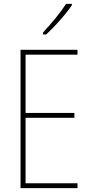

<svg xmlns="http://www.w3.org/2000/svg" viewBox="-20 -971 472 991"><path d="M380 0H86V-714H380V-689H112V-388H364V-363H112V-25H380ZM351 -944Q335 -920 312 -892.5Q289 -865 264.5 -839Q240 -813 218 -793H202V-803Q236 -840 266.5 -877Q297 -914 321 -951H351Z"/></svg>

Font: Noto Sans Khmer Condensed Thin
Style: Regular
Weight: 100
Width: 3
Designer: Danh Hong and the Monotype Design Team
Foundry: Monotype Imaging Inc.
Version: Version 2.004; ttfautohint (v1.8.4.7-5d5b)